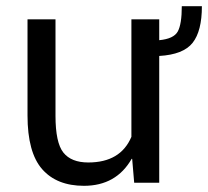

<svg xmlns="http://www.w3.org/2000/svg" viewBox="-20 -591 673 621"><path d="M251.5 10Q163.5 10 116.2 -44Q69 -98 69 -217.5V-528.5H159.5V-216.5Q159.5 -129.5 185 -97.5Q210.5 -65.5 265.5 -65.5Q370 -65.5 405 -148.5V-528.5H495V-461Q542 -465.5 555 -489.2Q568 -513 568 -571H633Q633 -490.5 603 -452.5Q573 -414.5 495 -410V0H414L407.5 -77L406 -77.5Q356 10 251.5 10Z"/></svg>

Font: Roberto Sans
Style: Regular
Weight: 400
Designer: Google (font) & Cristiano Sobral (main changes)
Version: Version 1.500; ttfautohint (v1.8.4.7-5d5b-dirty)